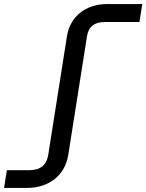

<svg xmlns="http://www.w3.org/2000/svg" viewBox="-69 -750 724 950"><path d="M-49 180H62C175 180 253 117 269 15L361 -568C368 -617 397 -641 449 -641H621L635 -730H463C354 -730 277 -668 262 -569L170 14C162 67 131 92 76 92H-35Z"/></svg>

Font: JetBrains Mono Medium
Style: Italic
Weight: 436
Italic angle: -9°
Monospace: yes
Designer: Philipp Nurullin, Konstantin Bulenkov
Foundry: JetBrains
Version: Version 2.305